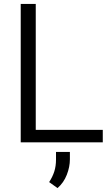

<svg xmlns="http://www.w3.org/2000/svg" viewBox="-20 -731 573 986"><path d="M507.8 -64V0H86.4V-710.9H163.6V-64ZM338.9 49.3V87.4Q338.9 126 323 166.7Q307.1 207.5 275.4 234.9L232.4 204.1Q250 177.2 258.8 149.7Q267.6 122.1 267.6 88.4V49.3Z"/></svg>

Font: Vazirmatn RD Light
Style: Regular
Weight: 300
Designer: Saber Rastikerdar
Foundry: Saber Rastikerdar
Version: Version 32.102